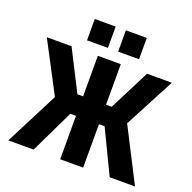

<svg xmlns="http://www.w3.org/2000/svg" viewBox="-160 -1113 1276 1274"><g transform="rotate(20 478.0 -476.5)"><path d="M31.2 0 223.6 -376 37.1 -730.5H211.9L357.4 -444.3H397.5V-730.5H559.6V-444.3H599.6L745.1 -730.5H919.9L733.4 -376L925.8 0H747.1L599.6 -306.6H559.6V0H397.5V-306.6H357.4L210 0ZM294.9 -802.7V-953.1H442.4V-802.7ZM514.6 -802.7V-953.1H662.1V-802.7Z"/></g></svg>

Font: GenEi M Gothic v2 Heavy
Style: Regular
Weight: 800
Version: Version 2.0